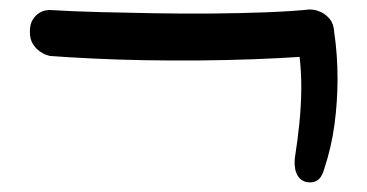

<svg xmlns="http://www.w3.org/2000/svg" viewBox="-20 -432 775 405"><path d="M626 -48Q615 -51 609.5 -59Q604 -67 602.5 -76.5Q601 -86 601.5 -92.5Q602 -99 602 -99Q608 -137 611.5 -172Q615 -207 615.5 -241.5Q616 -276 612 -312Q568 -309 513.5 -307Q459 -305 401 -304.5Q343 -304 285.5 -305Q228 -306 176.5 -308.5Q125 -311 85 -314Q85 -314 78.5 -316Q72 -318 64 -323.5Q56 -329 49.5 -339Q43 -349 43 -365Q43 -381 49 -390.5Q55 -400 62.5 -404.5Q70 -409 76.5 -410Q83 -411 83 -411Q132 -408 189.5 -406.5Q247 -405 308 -404Q369 -403 428 -403.5Q487 -404 540 -406Q593 -408 633 -412Q633 -412 640 -411.5Q647 -411 657 -406.5Q667 -402 675.5 -392Q684 -382 685 -364Q692 -316 692 -266.5Q692 -217 685.5 -169Q679 -121 664 -76Q664 -76 662.5 -71Q661 -66 657 -59.5Q653 -53 645.5 -49.5Q638 -46 626 -48Z"/></svg>

Font: Sour Gummy
Style: Regular
Weight: 400
Designer: Stefie Justprince
Foundry: Eifetstype
Version: Version 1.000